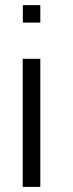

<svg xmlns="http://www.w3.org/2000/svg" viewBox="-20 -731 287 751"><path d="M137.7 -642.6V-710.9H69.3V-642.6ZM137.7 0V-501H68.8V0Z"/></svg>

Font: Ride Light
Style: Regular
Weight: 300
Version: Version 3.000